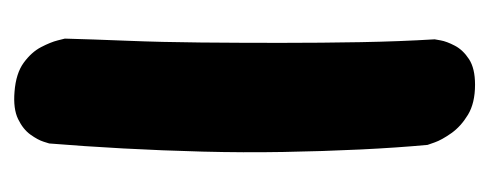

<svg xmlns="http://www.w3.org/2000/svg" viewBox="-230 -460 690 271"><g transform="rotate(-90 115.5 -325.0)"><path d="M131 0Q105 0 88.5 -10Q72 -20 62.5 -33.5Q53 -47 49.5 -57Q46 -67 46 -67Q42 -110 39.5 -162Q37 -214 36 -270.5Q35 -327 36.5 -384.5Q38 -442 41 -497Q44 -552 48 -601Q48 -601 50.5 -609Q53 -617 60.5 -627.5Q68 -638 82.5 -645Q97 -652 121 -650Q147 -648 162 -637Q177 -626 184 -612.5Q191 -599 193.5 -589Q196 -579 196 -579Q195 -541 193 -491.5Q191 -442 190.5 -387Q190 -332 190 -274.5Q190 -217 191 -161.5Q192 -106 195 -57Q195 -57 193.5 -48.5Q192 -40 186 -28.5Q180 -17 167 -8.5Q154 0 131 0Z"/></g></svg>

Font: Sour Gummy Black
Style: Bold
Weight: 700
Version: Version 1.000